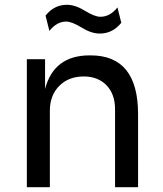

<svg xmlns="http://www.w3.org/2000/svg" viewBox="-20 -781 680 801"><path d="M396 -641Q361 -641 320.5 -666Q280 -691 256 -691Q217 -691 186 -652L170 -716Q206 -761 259 -761Q294 -761 334.5 -736Q375 -711 399 -711Q439 -711 470 -750L486 -686Q450 -641 396 -641ZM188 0H92V-534H168V-410Q205 -550 354 -550H358Q556 -550 556 -305V0H460V-325Q460 -388 424.5 -425Q389 -462 329 -462Q266 -462 227 -422.5Q188 -383 188 -319Z"/></svg>

Font: Sora
Style: Regular
Weight: 400
Designer: Jonathan Barnbrook, Julián Moncada
Foundry: Barnbrook Fonts
Version: Version 2.000